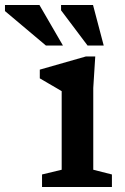

<svg xmlns="http://www.w3.org/2000/svg" viewBox="-121 -752 504 772"><path d="M262 -525 254 -398.5V-69.5L329 -50.5V0H48V-50.5L127 -69.5V-385.5Q121.5 -389 106.2 -397.8Q91 -406.5 72.8 -417.2Q54.5 -428 39 -437V-472L224.5 -525ZM132 -569H63.5L-101 -707.5V-732H37.5ZM296 -569H231L124.5 -710.5V-732H253Z"/></svg>

Font: Newsreader Caption Medium
Style: Regular
Weight: 500
Designer: Hugues Gentile
Foundry: Production Type
Version: Version 1.001